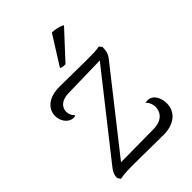

<svg xmlns="http://www.w3.org/2000/svg" viewBox="-212 -807 907 907"><g transform="rotate(-45 242.0 -353.5)"><path d="M246 -562 371 -697C358 -706 328 -714 306 -713L215 -568C219 -563 237 -561 246 -562ZM406 -167C400 -168 393 -168 384 -166C397 -155 407 -133 404 -110C400 -80 379 -52 323 -51L104 -49L409 -436C425 -457 427 -474 427 -496L416 -510C398 -505 368 -505 323 -505L153 -507C76 -508 38 -469 38 -423C38 -396 55 -361 88 -356C95 -354 103 -356 108 -359C95 -372 87 -388 90 -409C94 -432 113 -454 159 -455L373 -460L56 -58C44 -43 38 -27 38 -10L48 6C78 0 114 0 144 0L338 2C410 2 454 -37 454 -92C454 -118 443 -162 406 -167Z"/></g></svg>

Font: Arima Koshi Light
Style: Regular
Weight: 300
Designer: Joana Correia and Natanael Gama
Foundry: NDISCOVER
Version: Version 1.019;PS 001.019;hotconv 1.0.88;makeotf.lib2.5.64775